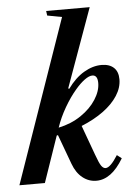

<svg xmlns="http://www.w3.org/2000/svg" viewBox="-84 -855 655 909"><g transform="rotate(-5 243.0 -400.0)"><path d="M337.5 10.5Q301 10.5 271.8 -12.8Q242.5 -36 226.5 -79.5L174.5 -220.5L168.5 -219L93 0H-28L242.5 -776L173 -789L170 -811H377L242 -436.5L247 -434.5Q282.5 -484 324.8 -508.8Q367 -533.5 408.5 -533.5Q446 -533.5 466.8 -514.2Q487.5 -495 487.5 -458.5Q487.5 -419 463.2 -381.2Q439 -343.5 394.8 -311Q350.5 -278.5 290 -254L341.5 -113Q356.5 -71 365.8 -58.2Q375 -45.5 386 -45.5Q408.5 -45.5 444 -102L466 -85Q437 -36.5 405 -13Q373 10.5 337.5 10.5ZM181 -255.5Q242 -268.5 288.2 -300Q334.5 -331.5 360.2 -371.8Q386 -412 386 -450Q386 -487.5 361 -487.5Q345.5 -487.5 324 -471.8Q302.5 -456 280 -429.5Q251 -396 224 -349.5Q197 -303 181 -255.5Z"/></g></svg>

Font: Libre Caslon Condensed
Style: Italic
Weight: 400
Italic angle: -22.583°
Designer: Pablo Impallari, Rodrigo Fuenzalida, Katja Schimmel, Ertekin Erdin
Foundry: Pablo Impallari, Rodrigo Fuenzalida
Version: Version 2.000;gftools[0.9.33]